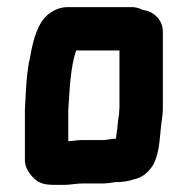

<svg xmlns="http://www.w3.org/2000/svg" viewBox="-20 -494 528 540"><path d="M268 -100H208C197 -100 183 -97 172 -97V-183C176 -244 178 -304 194 -352H316V-190C315 -183 315 -178 315 -175C314 -169 313 -162 312 -154L310 -133L307 -112C307 -109 307 -107 306 -104C293 -104 281 -100 268 -100ZM212 22H268C279 22 295 20 306 18H318C327 17 337 16 348 13C353 11 357 10 362 9C381 4 397 -9 410 -29C424 -54 428 -85 431 -119L433 -141C435 -158 437 -165 438 -186V-405C438 -438 412 -463 381 -466C372 -471 362 -474 351 -474H170C151 -474 133 -467 116 -454C86 -430 73 -382 65 -335C54 -290 53 -237 50 -185V-43C50 -28 57 -13 70 2C89 23 105 26 138 26H161C175 26 196 22 212 22Z"/></svg>

Font: Electronic
Style: Ti
Weight: 900
Version: Version 1.011